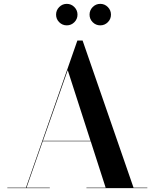

<svg xmlns="http://www.w3.org/2000/svg" viewBox="-20 -975 801 995"><path d="M444.1 -899.1Q444.1 -922 460.4 -938.5Q476.7 -955 499.6 -955Q522.5 -955 538.8 -938.5Q555.1 -922 555.1 -899.1Q555.1 -876.2 538.8 -859.9Q522.5 -843.6 499.6 -843.6Q476.7 -843.6 460.4 -859.9Q444.1 -876.2 444.1 -899.1ZM270.6 -899.1Q270.6 -922 286.9 -938.5Q303.2 -955 326.1 -955Q349 -955 365.3 -938.5Q381.6 -922 381.6 -899.1Q381.6 -876.2 365.3 -859.9Q349 -843.6 326.1 -843.6Q303.2 -843.6 286.9 -859.9Q270.6 -876.2 270.6 -899.1ZM18 -2.5H114.5L381 -765H408L672 -2.5H743.5V0H428V-2.5H527.5L450 -243H201.5L117.5 -2.5H238V0H18ZM331 -611.5 202.5 -245.5H449Z"/></svg>

Font: Bodoni* 72pt Medium
Style: Regular
Weight: 500
Version: Version 2.3